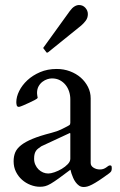

<svg xmlns="http://www.w3.org/2000/svg" viewBox="-20 -729 477 764"><path d="M260.3 -53.7Q232.4 -32.7 213.9 -19.3Q195.3 -5.9 182.4 1.7Q169.4 9.3 159.9 11.7Q150.4 14.2 139.2 14.2Q120.1 14.2 101.3 6.8Q82.5 -0.5 67.6 -13.7Q52.7 -26.9 43.5 -45.4Q34.2 -64 34.2 -87.4Q34.2 -106.9 40.5 -122.3Q46.9 -137.7 63.7 -151.1Q80.6 -164.6 109.4 -176.5Q138.2 -188.5 184.1 -200.2Q208 -206.5 222.7 -213.6Q237.3 -220.7 250 -227.5Q257.8 -231.4 258.8 -234.6Q259.8 -237.8 259.8 -240.2V-334Q259.8 -350.1 254.9 -365Q250 -379.9 240.7 -391.4Q231.4 -402.8 218 -409.9Q204.6 -417 186.5 -417Q178.2 -417 168.2 -413.8Q158.2 -410.6 148.9 -403.6Q139.6 -396.5 133.5 -385.5Q127.4 -374.5 127.4 -358.9Q127.4 -357.4 127.7 -354.5Q127.9 -351.6 128.4 -348.6Q128.9 -345.7 129.4 -343Q129.9 -340.3 129.9 -339.4Q128.4 -336.4 118.7 -331.3Q108.9 -326.2 96.4 -320.3Q84 -314.5 72.5 -309.6Q61 -304.7 55.7 -303.7Q47.9 -303.7 46.4 -310.3Q44.9 -316.9 44.9 -322.3Q44.9 -343.8 56.4 -366.9Q67.9 -390.1 88.9 -409.7Q109.9 -429.2 139.4 -441.9Q168.9 -454.6 205.6 -454.6Q233.9 -454.6 258.5 -445.3Q283.2 -436 301.3 -420.2Q319.3 -404.3 330.1 -383.1Q340.8 -361.8 340.8 -337.9V-80.6Q340.8 -68.8 352.1 -61.8Q363.3 -54.7 377.4 -54.7Q385.7 -54.7 391.6 -56.9Q397.5 -59.1 402.1 -62.3Q406.7 -65.4 410.2 -68.1Q413.6 -70.8 417.5 -70.8Q423.3 -70.8 424.1 -66.7Q424.8 -62.5 424.8 -60.1Q424.8 -51.3 422.4 -47.4Q419.9 -43.5 414.1 -39.1Q390.1 -21.5 374 -11Q357.9 -0.5 346.4 5.4Q335 11.2 327.4 13.2Q319.8 15.1 313.5 15.1Q302.2 15.1 294.4 9.5Q286.6 3.9 280.8 -4.2Q274.9 -12.2 271 -21.5Q267.1 -30.8 264.4 -38.6Q261.7 -46.4 260.3 -53.7ZM115.7 -97.2Q115.7 -84.5 120.6 -73.5Q125.5 -62.5 133.5 -54.7Q141.6 -46.9 151.6 -42.7Q161.6 -38.6 172.4 -38.6Q182.1 -38.6 197 -43.7Q211.9 -48.8 225.8 -57.1Q239.7 -65.4 249.8 -75.9Q259.8 -86.4 259.8 -97.2V-196.3Q259.8 -199.7 258.3 -199.7H257.8L144.5 -147Q137.7 -142.1 132.3 -138.2Q127 -134.3 123.3 -128.9Q119.6 -123.5 117.7 -116.2Q115.7 -108.9 115.7 -97.2ZM153.8 -535.2Q151.9 -537.1 151.9 -538.1Q151.9 -539.1 153.8 -541L257.8 -685.1Q267.1 -697.8 276.4 -703.4Q285.6 -709 294.4 -709Q309.6 -709 319.6 -698Q329.6 -687 329.6 -672.9Q329.6 -657.7 321 -646.5Q312.5 -635.3 302.7 -627L171.4 -521Q168.9 -519.5 168 -519.5Q166 -519.5 165.8 -519.8Q165.5 -520 164.6 -521Z"/></svg>

Font: Kurinto Book Core
Style: Regular
Weight: 400
Designer: Kurinto was developed by Clint Goss from a range of fonts that are compatible with the SIL Open Font License Version 1.1
Foundry: Clinton F. Goss
Version: Version 2.196; July 25, 2020